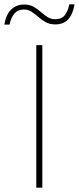

<svg xmlns="http://www.w3.org/2000/svg" viewBox="-67 -869 365 889"><path d="M129 -660V0H101V-660ZM278 -849Q263 -756 190 -756Q163 -756 144.5 -766.5Q126 -777 110.5 -790.5Q95 -804 79.5 -814.5Q64 -825 44 -825Q16 -825 0 -806.5Q-16 -788 -23 -755H-47Q-39 -802 -15 -825Q9 -848 45 -848Q70 -848 88 -838Q106 -828 121.5 -814Q137 -800 153 -790Q169 -780 189 -780Q218 -780 232.5 -798Q247 -816 254 -849Z"/></svg>

Font: Work Sans ExtraLight
Style: Regular
Weight: 200
Designer: Wei Huang
Foundry: Wei Huang
Version: Version 2.010; ttfautohint (v1.8.3)